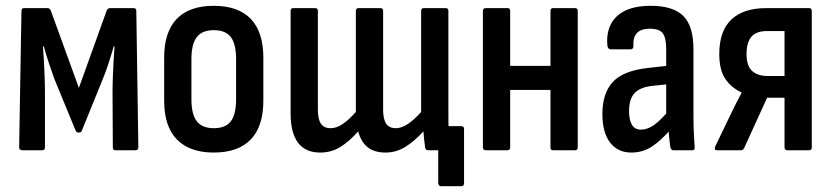

<svg xmlns="http://www.w3.org/2000/svg" viewBox="-20 -518 2870 662"><path d="M57 0Q46 0 46 -10L54 -480Q54 -490 63 -490H144Q151 -490 155 -482L252 -215L348 -482Q352 -490 359 -490H441Q450 -490 450 -480L457 -10Q457 0 447 0H378Q369 0 369 -10L368 -207Q368 -224 369 -250.5Q370 -277 371.5 -306.5Q373 -336 375 -358H372Q363 -326 353.5 -297.5Q344 -269 335 -247L262 -67Q260 -61 252 -61Q243 -61 241 -67L167 -247Q159 -269 149.5 -297.5Q140 -326 131 -358H128Q130 -336 131.5 -307Q133 -278 134 -251Q135 -224 135 -207V-10Q135 0 126 0Z M717 8Q634 8 590 -37Q546 -82 546 -171V-319Q546 -408 589.5 -453Q633 -498 717 -498Q801 -498 844.5 -453Q888 -408 888 -319V-171Q888 -82 844.5 -37Q801 8 717 8ZM717 -76Q758 -76 776 -100Q794 -124 794 -176V-314Q794 -366 776 -390Q758 -414 717 -414Q677 -414 658.5 -390Q640 -366 640 -314V-176Q640 -124 658.5 -100Q677 -76 717 -76Z M1500 124Q1496 124 1493.5 120.5Q1491 117 1491 113V0H1463L1526 -83H1571Q1580 -83 1580 -73V113Q1580 124 1571 124ZM1084 8Q1033 8 1007.5 -26Q982 -60 982 -127V-480Q982 -490 991 -490H1067Q1076 -490 1076 -480V-139Q1076 -107 1086.5 -91.5Q1097 -76 1120 -76Q1140 -76 1161 -90Q1182 -104 1207 -132V-480Q1207 -490 1216 -490H1292Q1301 -490 1301 -480V-139Q1301 -107 1311.5 -91.5Q1322 -76 1345 -76Q1364 -76 1385.5 -90Q1407 -104 1432 -132V-480Q1432 -490 1441 -490H1517Q1526 -490 1526 -480V-124Q1526 -88 1527 -60Q1528 -32 1530 -13Q1533 0 1521 0H1456Q1447 0 1446 -9Q1444 -21 1442.5 -35.5Q1441 -50 1440 -65Q1409 -31 1377.5 -11.5Q1346 8 1309 8Q1271 8 1248 -10Q1225 -28 1215 -65Q1184 -30 1153 -11Q1122 8 1084 8Z M1887 0Q1878 0 1878 -10V-480Q1878 -490 1887 -490H1963Q1972 -490 1972 -480V-10Q1972 0 1963 0ZM1655 0Q1645 0 1645 -10V-480Q1645 -490 1655 -490H1730Q1739 -490 1739 -480V-10Q1739 0 1730 0ZM1727 -208V-291H1894V-208Z M2301 0Q2294 0 2291 -11Q2289 -25 2286.5 -51.5Q2284 -78 2284 -98L2277 -118V-348Q2277 -388 2265 -403.5Q2253 -419 2220 -419Q2160 -419 2164 -359Q2164 -348 2154 -348H2086Q2075 -348 2074 -363Q2069 -427 2107.5 -462.5Q2146 -498 2223 -498Q2301 -498 2336 -463Q2371 -428 2371 -348V-123Q2371 -83 2372.5 -56.5Q2374 -30 2375 -12Q2377 0 2367 0ZM2157 8Q2110 8 2083.5 -26.5Q2057 -61 2057 -125Q2057 -197 2093.5 -236Q2130 -275 2217 -284L2288 -292V-228L2229 -222Q2186 -217 2167.5 -196.5Q2149 -176 2149 -135Q2149 -104 2159 -87.5Q2169 -71 2190 -71Q2212 -71 2235 -87Q2258 -103 2292 -144L2296 -76Q2259 -33 2227.5 -12.5Q2196 8 2157 8Z M2452 0Q2441 0 2446 -13L2499 -123Q2508 -142 2517.5 -161Q2527 -180 2537 -198V-199Q2501 -216 2480.5 -246.5Q2460 -277 2460 -332Q2460 -411 2501.5 -450.5Q2543 -490 2622 -490H2770Q2779 -490 2779 -480V-10Q2779 0 2770 0H2695Q2685 0 2685 -10V-181H2625L2546 -8Q2542 0 2535 0ZM2627 -256H2685V-411H2625Q2587 -411 2570.5 -391Q2554 -371 2554 -332Q2554 -291 2573 -273.5Q2592 -256 2627 -256Z"/></svg>

Font: Sofia Sans Condensed SemiBold
Style: Regular
Weight: 600
Designer: Botio Nikoltchev, Ani Petrova
Foundry: lettersoup
Version: Version 4.101